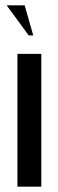

<svg xmlns="http://www.w3.org/2000/svg" viewBox="-20 -696 217 716"><path d="M134 -495V0H45V-495ZM87 -564 5 -676H72L104 -564Z"/></svg>

Font: Moniqa Narrow Heading
Style: Bold
Weight: 700
Width: 4
Designer: Rajesh Rajput
Foundry: Rajesh Rajput
Version: Version 1.000